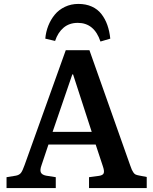

<svg xmlns="http://www.w3.org/2000/svg" viewBox="-20 -955 778 975"><path d="M377.9 -935.1Q416.5 -935.1 446.3 -921.6Q476.1 -908.2 495.1 -883.5Q514.2 -858.9 525.1 -827.9Q536.1 -796.9 540 -758.8L490.2 -744.1Q458.5 -838.9 375 -838.9Q332 -838.9 303 -814.5Q273.9 -790 259.8 -747.1L210 -758.8Q212.9 -793 225.1 -824Q237.3 -855 257.8 -880.1Q278.3 -905.3 309.6 -920.2Q340.8 -935.1 377.9 -935.1ZM13.2 0V-55.2L61 -63Q78.1 -66.4 86.4 -77.1Q94.7 -87.9 105 -117.2L314 -700.2H434.1L641.1 -115.2Q647 -98.6 649.4 -93.3Q651.9 -87.9 657 -79.8Q662.1 -71.8 668.5 -68.8Q674.8 -65.9 685.1 -64L725.1 -56.2V0H432.1V-55.2L482.9 -62Q502.9 -64.9 506.8 -75.9Q510.7 -86.9 502 -111.8L465.8 -221.2H226.1L190.9 -116.2Q182.1 -92.3 187.3 -79.8Q192.4 -67.4 213.9 -63L263.2 -55.2V0ZM247.1 -285.2H445.8L351.1 -577.1H347.2Z"/></svg>

Font: Literata Book SemiBold
Style: Regular
Weight: 600
Designer: Latin by Veronika Burian and Jose Scaglione. Greek by Irene Vlachou. Cyrillic by Vera Evstafieva
Foundry: TypeTogether
Version: Version 2.003;PS 002.003;hotconv 1.0.88;makeotf.lib2.5.64775